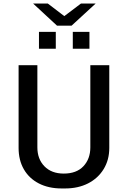

<svg xmlns="http://www.w3.org/2000/svg" viewBox="-20 -1054 722 1084"><path d="M328 10Q254 10 199 -18.5Q144 -47 114.5 -98.5Q85 -150 85 -219V-686H191V-222Q191 -156 231 -115Q271 -74 340 -74Q412 -74 451 -115.5Q490 -157 490 -222V-686H597V-219Q597 -151 565 -99Q533 -47 477 -18.5Q421 10 347 10ZM302 -909 167 -1034H250L343 -963L437 -1034H520L384 -909ZM200 -779V-874H295V-779ZM391 -779V-874H485V-779Z"/></svg>

Font: Chivo Medium
Style: Regular
Weight: 400
Version: Version 2.002